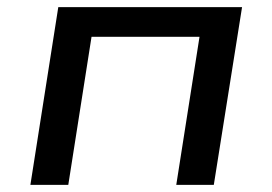

<svg xmlns="http://www.w3.org/2000/svg" viewBox="-20 -517 762 537"><path d="M65 0 143 -497H657L578 0H473L538 -414H236L171 0Z"/></svg>

Font: Nunito Sans 7pt SemiExpanded Medium
Style: Italic
Weight: 500
Width: 6
Italic angle: -9°
Designer: Vernon Adams
Foundry: Vernon Adams
Version: Version 3.101;gftools[0.9.27]